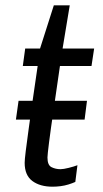

<svg xmlns="http://www.w3.org/2000/svg" viewBox="-20 -694 390 724"><path d="M178 10Q131 10 102 -11.5Q73 -33 73 -80Q73 -91 77 -124Q81 -157 88 -207Q95 -257 103.5 -318Q112 -379 122 -445H66L75 -511H131L183 -674H243L216 -511H335L325 -445H206Q193 -354 182 -279.5Q171 -205 165 -157.5Q159 -110 159 -100Q159 -71 174.5 -63.5Q190 -56 208 -56Q219 -56 239 -61Q259 -66 272 -71L264 -8Q253 -3 238.5 1.5Q224 6 208.5 8Q193 10 178 10ZM40 -243 50 -314H308L299 -243Z"/></svg>

Font: Chivo Medium Light
Style: Italic
Weight: 300
Italic angle: -8.05°
Version: Version 2.002